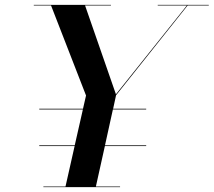

<svg xmlns="http://www.w3.org/2000/svg" viewBox="-20 -770 879 790"><path d="M158.5 -2.5V0H474V-2.5H374.5L411.5 -169H581.5V-172H412L444.5 -319.5H581.5V-322.5H445.5L457.5 -378L752 -747.5H839V-750H629V-747.5H749L457 -382L330 -747.5H436.5V-750H119V-747.5H190L334 -377L321.5 -322.5H141.5V-319.5H321L287.5 -172H141.5V-169H287L249.5 -2.5Z"/></svg>

Font: Bodoni* 72pt Medium
Style: Italic
Weight: 500
Italic angle: -13°
Version: Version 2.3